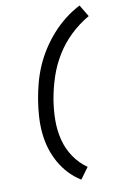

<svg xmlns="http://www.w3.org/2000/svg" viewBox="-106 -900 713 1120"><g transform="rotate(-10 250.0 -340.0)"><path d="M282 161Q243 137 212 104Q181 71 158.5 31Q136 -9 122.5 -53.5Q109 -98 104.5 -145.5Q100 -193 103 -242Q106 -291 114 -340Q122 -389 135 -438Q148 -487 168.5 -534.5Q189 -582 217.5 -626.5Q246 -671 281.5 -711Q317 -751 359 -784Q401 -817 448 -841L490 -771Q430 -737 378.5 -687.5Q327 -638 291.5 -579Q256 -520 235 -456Q214 -392 203 -327Q193 -266 192.5 -205.5Q192 -145 206.5 -88.5Q221 -32 253 15Q285 62 331 94Z"/></g></svg>

Font: Iosevka Curly Slab Medium
Style: Italic
Weight: 500
Italic angle: -9°
Monospace: yes
Designer: Belleve Invis
Foundry: Belleve Invis
Version: Version 22.1.2; ttfautohint (v1.8.4)